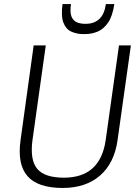

<svg xmlns="http://www.w3.org/2000/svg" viewBox="-20 -925 696 952"><path d="M291 7Q168 7 116.5 -51.5Q65 -110 82 -231L147 -700H207L141 -230Q128 -132 164.5 -88Q201 -44 297 -44Q477 -44 504 -230L570 -700H629L563 -231Q555 -173 533 -129Q511 -85 476 -54.5Q441 -24 394.5 -8.5Q348 7 291 7ZM393 -756Q361 -756 334 -768Q307 -780 294.5 -812.5Q282 -845 290 -905H332Q326 -864 334.5 -843Q343 -822 361 -814.5Q379 -807 400 -807H406Q447 -807 472.5 -831Q498 -855 505 -905H547Q538 -845 516 -813Q494 -781 464.5 -768.5Q435 -756 402 -756Z"/></svg>

Font: Pathway Extreme 28pt ExtraLight
Style: Italic
Weight: 250
Italic angle: -8°
Designer: Eduardo Rodriguez Tunni
Foundry: Eduardo Rodriguez Tunni
Version: Version 1.001;gftools[0.9.26]